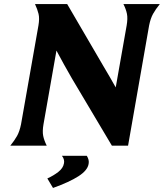

<svg xmlns="http://www.w3.org/2000/svg" viewBox="-20 -720 810 949"><path d="M31 0Q52 -26 64.5 -48.5Q77 -71 84 -106L170 -594Q176 -629 170.5 -651.5Q165 -674 153 -700H312L490 -395Q506 -368 521.5 -341.5Q537 -315 552 -288L606 -594Q612 -629 607.5 -651.5Q603 -674 590 -700H770Q749 -674 736.5 -651.5Q724 -629 717 -594L613 0H533L335 -333Q315 -367 296.5 -401Q278 -435 259 -470L195 -106Q189 -71 193.5 -48.5Q198 -26 211 0ZM214 162Q245 148 268.5 129.5Q292 111 296 88Q298 80 296 70Q294 60 286 50H409Q422 71 418 90Q413 122 368 151Q323 180 242 209Z"/></svg>

Font: LT Museum
Style: Bold Italic
Weight: 700
Designer: Daniel Lyons
Foundry: LyonsType
Version: Version 1.011